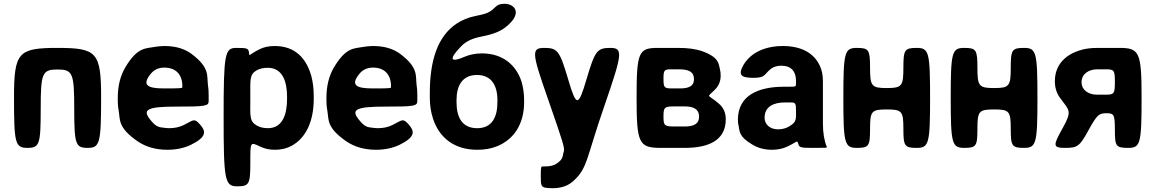

<svg xmlns="http://www.w3.org/2000/svg" viewBox="-20 -781 6113 1014"><path d="M514 -264C514 -504 493 -528 284 -528C75 -528 54 -504 54 -264C54 -24 60 0 125 0C189 0 195 -19 195 -207C195 -395 203 -414 284 -414C364 -414 372 -395 372 -207C372 -19 379 0 443 0C507 0 514 -24 514 -264Z M1036 -124C1004 -159 1004 -147 949 -120C928 -110 903 -104 874 -104C865 -104 856 -105 848 -106C826 -110 807 -104 771 -152C731 -203 760 -218 914 -218C1067 -218 1082 -221 1082 -248V-278C1082 -298 1081 -316 1078 -334C1072 -381 1089 -423 992 -496C956 -523 908 -538 849 -538C830 -538 812 -536 795 -533C750 -524 706 -534 641 -424C616 -381 602 -328 602 -265V-246C602 -228 604 -211 607 -195C615 -150 601 -107 708 -34C749 -6 801 10 864 10C913 10 954 0 988 -16C1075 -59 1067 -89 1036 -124ZM943 -326V-320C943 -315 934 -314 845 -314C756 -314 729 -333 776 -391C792 -411 815 -424 848 -424C909 -424 943 -387 943 -326Z M1295 -503C1292 -526 1286 -528 1227 -528C1167 -528 1161 -494 1161 -163C1161 169 1167 203 1232 203C1296 203 1302 192 1302 79C1302 -35 1301 -32 1356 -6C1377 4 1402 10 1432 10C1465 10 1495 3 1520 -11C1596 -52 1637 -141 1637 -259V-270C1637 -310 1633 -347 1624 -380C1599 -469 1542 -538 1431 -538C1399 -538 1373 -532 1351 -521C1294 -493 1297 -479 1295 -503ZM1395 -104C1371 -104 1352 -109 1336 -118C1296 -142 1302 -166 1302 -265C1302 -363 1297 -387 1336 -410C1351 -418 1370 -423 1394 -423C1473 -423 1496 -349 1496 -270V-259C1496 -180 1474 -104 1395 -104Z M2138 -124C2106 -159 2106 -147 2051 -120C2030 -110 2005 -104 1976 -104C1967 -104 1958 -105 1950 -106C1928 -110 1909 -104 1873 -152C1833 -203 1862 -218 2016 -218C2169 -218 2184 -221 2184 -248V-278C2184 -298 2183 -316 2180 -334C2174 -381 2191 -423 2094 -496C2058 -523 2010 -538 1951 -538C1932 -538 1914 -536 1897 -533C1852 -524 1808 -534 1743 -424C1718 -381 1704 -328 1704 -265V-246C1704 -228 1706 -211 1709 -195C1717 -150 1703 -107 1810 -34C1851 -6 1903 10 1966 10C2015 10 2056 0 2090 -16C2177 -59 2169 -89 2138 -124ZM2045 -326V-320C2045 -315 2036 -314 1947 -314C1858 -314 1831 -333 1878 -391C1894 -411 1917 -424 1950 -424C2011 -424 2045 -387 2045 -326Z M2415 -536C2439 -561 2471 -577 2514 -586C2566 -596 2613 -609 2647 -635C2746 -711 2697 -761 2645 -761C2592 -761 2602 -735 2554 -713C2535 -705 2510 -701 2489 -696C2453 -689 2420 -675 2391 -656C2291 -589 2250 -461 2250 -290V-263C2250 -224 2256 -187 2267 -154C2298 -59 2374 10 2500 10C2540 10 2575 4 2606 -9C2692 -44 2748 -123 2748 -242V-252C2748 -287 2743 -320 2734 -351C2706 -436 2637 -499 2525 -499C2489 -499 2459 -492 2433 -481C2365 -451 2343 -462 2415 -536ZM2607 -252V-242C2607 -163 2579 -104 2500 -104C2420 -104 2391 -162 2391 -242V-252C2391 -329 2422 -385 2499 -385C2576 -385 2607 -329 2607 -252Z M2836 151C2836 199 2838 207 2865 211C2875 212 2886 213 2898 213C2948 213 2984 198 3010 173C3084 106 3077 51 3173 -225C3268 -500 3271 -528 3203 -528C3134 -528 3122 -513 3078 -364C3034 -215 3024 -215 2980 -364C2936 -513 2924 -528 2855 -528C2786 -528 2788 -504 2872 -264C2956 -23 2964 3 2957 21C2950 39 2959 58 2918 84C2903 94 2883 98 2857 98H2847C2837 97 2836 102 2836 151Z M3786 -381C3786 -393 3785 -405 3782 -416C3775 -444 3778 -478 3690 -510C3654 -523 3610 -528 3563 -528H3453C3352 -528 3342 -504 3342 -264C3342 -24 3354 0 3470 0H3597C3715 0 3813 -35 3813 -151C3813 -188 3799 -215 3776 -234C3713 -289 3710 -260 3758 -310C3775 -328 3786 -351 3786 -381ZM3672 -165C3672 -125 3641 -113 3597 -113H3541C3489 -113 3484 -118 3484 -166C3484 -214 3489 -219 3541 -219H3597C3642 -219 3672 -205 3672 -165ZM3645 -362C3645 -324 3614 -314 3571 -314H3528C3488 -314 3484 -319 3484 -365C3484 -410 3488 -415 3524 -415H3563C3611 -415 3645 -406 3645 -362Z M4326 -128V-352C4326 -383 4321 -410 4310 -433C4279 -501 4212 -538 4114 -538C4045 -538 3989 -519 3950 -488C3934 -475 3919 -459 3907 -439C3875 -383 3895 -370 3960 -370C4024 -370 4014 -388 4052 -418C4065 -428 4084 -434 4106 -434C4159 -434 4184 -404 4184 -353V-338C4184 -324 4181 -323 4153 -323H4121C3987 -323 3877 -279 3877 -148C3877 -137 3878 -126 3881 -115C3887 -87 3881 -60 3954 -17C3982 0 4016 10 4057 10C4088 10 4114 4 4136 -6C4192 -32 4189 -44 4196 -21C4201 -1 4211 0 4276 0C4340 0 4347 0 4347 -4C4347 -8 4340 -12 4331 -62C4328 -82 4326 -103 4326 -128ZM4018 -159C4018 -218 4065 -240 4126 -240H4155C4181 -240 4184 -236 4184 -195C4184 -153 4188 -136 4147 -113C4131 -103 4111 -98 4088 -98C4049 -98 4018 -122 4018 -159Z M4892 -264C4892 -504 4886 -528 4822 -528C4757 -528 4751 -518 4751 -422C4751 -326 4743 -316 4663 -316C4583 -316 4575 -326 4575 -422C4575 -518 4569 -528 4505 -528C4440 -528 4434 -504 4434 -264C4434 -24 4440 0 4505 0C4569 0 4575 -9 4575 -102C4575 -194 4583 -203 4663 -203C4743 -203 4751 -194 4751 -102C4751 -9 4757 0 4822 0C4886 0 4892 -24 4892 -264Z M5459 -264C5459 -504 5453 -528 5389 -528C5324 -528 5318 -518 5318 -422C5318 -326 5310 -316 5230 -316C5150 -316 5142 -326 5142 -422C5142 -518 5136 -528 5072 -528C5007 -528 5001 -504 5001 -264C5001 -24 5007 0 5072 0C5136 0 5142 -9 5142 -102C5142 -194 5150 -203 5230 -203C5310 -203 5318 -194 5318 -102C5318 -9 5324 0 5389 0C5453 0 5459 -24 5459 -264Z M5592 -104C5539 -10 5541 0 5606 0C5670 0 5682 -8 5728 -92C5774 -175 5783 -183 5824 -183C5864 -183 5868 -175 5868 -92C5868 -8 5874 0 5939 0C6003 0 6009 -24 6009 -264C6009 -504 5998 -528 5893 -528H5776C5741 -528 5709 -524 5682 -515C5611 -493 5551 -442 5551 -352C5551 -315 5562 -285 5580 -262C5627 -197 5644 -197 5592 -104ZM5692 -347C5692 -391 5730 -415 5776 -415H5822C5864 -415 5868 -409 5868 -348C5868 -287 5864 -281 5821 -281H5773C5729 -281 5692 -305 5692 -347Z"/></svg>

Font: Asimov Print
Style: A
Weight: 500
Designer: Google
Version: Version 2.000980: 2014